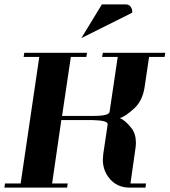

<svg xmlns="http://www.w3.org/2000/svg" viewBox="-20 -856 774 876"><path d="M0 0 2.9 -19H74.2L159.2 -596.2H87.9L90.8 -615.2H377L374 -596.2H303.2L263.2 -327.1H405.8Q478.5 -327.1 480 -346.2L517.1 -596.2H445.8L449.2 -615.2H733.9L731 -596.2H660.2L640.1 -460.9Q631.3 -397.5 592.8 -361.8Q554.2 -326.2 526.9 -316.9Q551.3 -307.6 580.1 -271Q600.1 -245.1 600.1 -204.1Q600.1 -189.5 597.2 -172.9L575.2 -19H646L644 0H571.8Q511.7 0 477.1 -44.9Q449.2 -80.1 449.2 -127.9Q449.2 -136.2 451.2 -153.8L471.2 -288.1Q474.1 -306.6 402.8 -308.1H259.8L217.8 -19H289.1L286.1 0ZM351.1 -682.1 444.8 -835.9H553.2Q568.4 -835.9 576.2 -825.2Q585.4 -812 583 -797.9Z"/></svg>

Font: Hjet
Style: Italic
Weight: 400
Designer: T. Christopher White
Version: Version 1.2